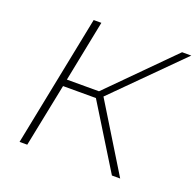

<svg xmlns="http://www.w3.org/2000/svg" viewBox="-123 -831 983 961"><g transform="rotate(20 368.5 -350.0)"><path d="M217 -700H258L193 -374H364L688 -700H737L394 -357L613 0H569L361 -337H186L118 0H77Z"/></g></svg>

Font: Argentum Sans ExtraLight
Style: Italic
Weight: 200
Italic angle: -11°
Designer: Julieta Ulanovsky (font), Cristiano Sobral (main changes and remaster)
Foundry: Julieta Ulanovsky (font), Cristiano Sobral (main changes and remaster)
Version: Version 2.007;June 15, 2022;FontCreator 14.0.0.2814 64-bit; 